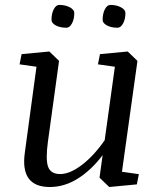

<svg xmlns="http://www.w3.org/2000/svg" viewBox="-20 -750 657 781"><path d="M182.6 10.7Q61 10.7 81.1 -129.9L128.4 -478.5L59.6 -488.3L67.9 -529.8L180.7 -540.5L220.2 -502.4L174.8 -172.9Q165 -100.6 175.8 -71.3Q186.5 -42 225.1 -42Q264.2 -42 313 -79.1Q361.8 -116.2 405.8 -179.7L447.3 -478.5L378.4 -488.3L386.7 -529.8L499.5 -540.5L539.1 -502.4L476.1 -51.3L544.9 -41.5L536.6 0L424.3 10.7L384.8 -27.3L397.5 -119.1Q353 -59.6 297.9 -24.4Q242.7 10.7 182.6 10.7ZM397.5 -668.9Q397.5 -694.8 406.7 -712.4Q416 -730 429.2 -730Q453.6 -730 472.2 -720.2Q490.2 -710.4 490.2 -697.3Q490.2 -671.9 480.5 -654.3Q470.7 -636.7 457.5 -637.2Q432.6 -637.2 415 -646.5Q397.5 -656.2 397.5 -668.9ZM189.5 -668.9Q189.5 -694.8 198.7 -712.4Q208 -730 221.2 -730Q245.6 -730 264.2 -720.2Q282.2 -710.4 282.2 -697.3Q282.2 -671.9 272.5 -654.3Q262.7 -636.7 249.5 -637.2Q224.6 -637.2 207 -646.5Q189.5 -656.2 189.5 -668.9Z"/></svg>

Font: NoticiaText-Italic
Style: Italic
Weight: 400
Italic angle: -8°
Designer: JM Sole
Foundry: JM Sole
Version: Version 1.003